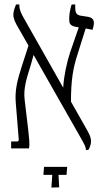

<svg xmlns="http://www.w3.org/2000/svg" viewBox="-20 -667 464 863"><path d="M30 0H110C115 -19 110 -50 107 -82L91 -217C84 -268 100 -316 117 -370L131 -420L346 -42C359 -18 366 -8 366 7H377C384 -4 389 -18 389 -31C389 -54 379 -69 358 -106L299 -210C299 -306 308 -358 327 -418L365 -539L396 -533C399 -544 402 -553 402 -564C402 -583 389 -588 378 -591L340 -597C322 -601 318 -612 318 -637V-647H302C294 -622 291 -599 291 -580C291 -562 295 -552 318 -547L334 -544L295 -431C280 -385 267 -325 264 -273L84 -591C76 -606 67 -623 67 -641V-647H52C48 -636 40 -618 40 -602C40 -583 48 -566 63 -541L108 -462L76 -363C58 -306 46 -260 51 -204L64 -44C65 -34 63 -31 55 -31H30ZM211 176 246 175 243 119H279L282 83H178L175 119H215Z"/></svg>

Font: Noto Serif Hebrew ExtraCondensed Light
Style: Regular
Weight: 300
Width: 2
Designer: Monotype Design Team
Foundry: Monotype Imaging Inc.
Version: Version 2.004